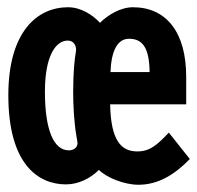

<svg xmlns="http://www.w3.org/2000/svg" viewBox="-20 -495 544 530"><path d="M168 -475C83 -475 3 -408 3 -232C3 -41 86 14 162 14C197 14 230 -3 253 -26C275 -4 324 15 362 15C416 15 461 -12 504 -56L446 -129C414 -95 394 -77 359 -77C315 -77 286 -106 284 -207H494V-283C494 -406 439 -475 347 -475C312 -475 277 -453 256 -432C236 -454 203 -475 168 -475ZM336 -388C374 -388 392 -363 393 -296H285C287 -352 303 -388 336 -388ZM167 -383C183 -383 190 -370 190 -358C190 -357 190 -355 189 -349C186 -332 182 -296 182 -241C182 -206 184 -161 191 -119C193 -107 194 -102 194 -100C194 -89 185 -80 170 -80C128 -80 104 -137 104 -242C104 -341 134 -383 167 -383Z"/></svg>

Font: Inconsolata
Style: Bold
Weight: 700
Monospace: yes
Designer: Raph Levien, Kirill Tkachev(cyreal.org)
Foundry: Raph Levien, Kirill Tkachev(cyreal.org)
Version: Version 1.014